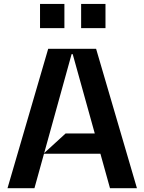

<svg xmlns="http://www.w3.org/2000/svg" viewBox="-20 -982 754 1002"><path d="M19.2 0 231.5 -727.3H481.5L694.6 0H554L359.4 -699.6H353.7L159.8 0ZM206.7 -179.7 322.4 -285.5H548.3V-179.7ZM188.9 -835.2V-961.6H316.1V-835.2ZM403.4 -835.2V-961.6H530.5V-835.2Z"/></svg>

Font: Riot Sans
Style: Regular
Weight: 400
Designer: Rasmus Andersson
Foundry: rsms
Version: Version 3.005